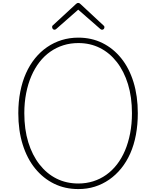

<svg xmlns="http://www.w3.org/2000/svg" viewBox="-20 -1272 1067 1311"><path d="M515 19Q424 19 349.5 -17.5Q275 -54 220 -121.5Q165 -189 135 -285Q105 -381 105 -499Q105 -577 118.5 -646Q132 -715 157.5 -772Q183 -829 219.5 -874Q256 -919 302 -950.5Q348 -982 401.5 -998.5Q455 -1015 515 -1015Q605 -1015 679 -978.5Q753 -942 807.5 -874.5Q862 -807 891.5 -711.5Q921 -616 921 -499Q921 -421 908 -351.5Q895 -282 869.5 -224.5Q844 -167 807.5 -122Q771 -77 725.5 -45.5Q680 -14 627.5 2.5Q575 19 515 19ZM515 -19Q568 -19 616 -34Q664 -49 705 -78Q746 -107 778.5 -149Q811 -191 833.5 -244Q856 -297 868.5 -361.5Q881 -426 881 -499Q881 -609 854 -697Q827 -785 778 -848Q729 -911 662.5 -944.5Q596 -978 515 -978Q461 -978 413 -963Q365 -948 323.5 -919Q282 -890 249.5 -848Q217 -806 194 -752.5Q171 -699 158.5 -635Q146 -571 146 -499Q146 -389 173 -301Q200 -213 249.5 -149.5Q299 -86 366 -52.5Q433 -19 515 -19ZM352 -1069Q345 -1069 340.5 -1074.5Q336 -1080 336 -1087Q336 -1090 336.5 -1093Q337 -1096 341 -1099L498 -1244Q503 -1249 506.5 -1250.5Q510 -1252 514 -1252Q518 -1252 521.5 -1250.5Q525 -1249 530 -1244L688 -1097Q691 -1095 692 -1092Q693 -1089 693 -1086Q693 -1079 688.5 -1074Q684 -1069 677 -1069Q673 -1069 670 -1070.5Q667 -1072 664 -1075L514 -1206L365 -1075Q362 -1072 358.5 -1070.5Q355 -1069 352 -1069Z"/></svg>

Font: Playwrite NG Modern Thin
Style: Regular
Weight: 250
Designer: Veronika Burian, José Scaglione
Foundry: TypeTogether
Version: Version 1.002